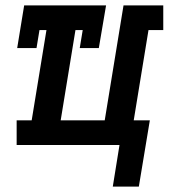

<svg xmlns="http://www.w3.org/2000/svg" viewBox="-20 -540 640 715"><path d="M400 155 425 0H42V-92H98L153 -428H127L116 -361H44L70 -520H375L348 -361H277L288 -428H261L206 -92H370L440 -520H588V-428H533L478 -92H538L497 155Z"/></svg>

Font: Iosevka Etoile SmBdObl
Style: Regular
Weight: 600
Italic angle: -9°
Designer: Belleve Invis
Foundry: Belleve Invis
Version: Version 15.5.2; ttfautohint (v1.8.4)